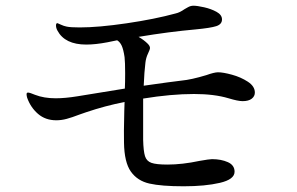

<svg xmlns="http://www.w3.org/2000/svg" viewBox="-20 -705 1040 672"><path d="M872 -381Q872 -368 861 -359.5Q850 -351 829 -351Q813 -351 780 -361Q730 -376 659 -376Q579 -376 481 -360V-319V-216Q482 -176 487.5 -158.5Q493 -141 510 -135Q527 -129 566 -129Q618 -129 679 -142Q713 -148 722 -148Q754 -148 777.5 -137.5Q801 -127 801 -104Q801 -77 749.5 -65Q698 -53 623 -53Q545 -53 503 -62.5Q461 -72 438 -104.5Q415 -137 414 -206Q413 -234 415 -317L416 -348Q349 -335 281 -312L258 -304Q232 -294 213.5 -289Q195 -284 177 -284Q139 -284 113 -306.5Q87 -329 75 -363Q73 -370 73 -375Q73 -381 78 -381Q84 -381 103 -373Q134 -361 175 -361Q208 -361 251 -368L417 -395Q418 -415 418 -449Q418 -487 416 -505Q412 -532 406 -545Q400 -558 390 -564L356 -557Q314 -549 282 -549Q207 -549 181 -598Q176 -607 176 -616Q176 -624 181 -624Q184 -623 193.5 -618.5Q203 -614 213 -612Q226 -609 259 -609Q325 -609 423.5 -623.5Q522 -638 595 -658Q609 -661 626 -673Q628 -674 637.5 -679.5Q647 -685 657 -685Q670 -685 694.5 -679.5Q719 -674 738 -663.5Q757 -653 757 -637Q757 -620 737 -613.5Q717 -607 664 -602Q573 -594 465 -576Q484 -565 497 -552Q505 -544 505 -537Q505 -532 498 -517.5Q491 -503 489 -486Q485 -454 483 -405Q581 -419 616 -423Q649 -426 702 -442Q730 -452 743 -452Q761 -452 792 -443.5Q823 -435 847.5 -419Q872 -403 872 -381Z"/></svg>

Font: Shippori Mincho Medium
Style: Regular
Weight: 500
Designer: FONTDASU
Foundry: FONTDASU / Google Inc. / but / Adobe
Version: Version 3.110; ttfautohint (v1.8.3)